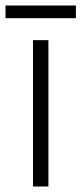

<svg xmlns="http://www.w3.org/2000/svg" viewBox="-40 -678 296 698"><path d="M136 0H80V-532H136ZM236 -658V-612H-20V-658Z"/></svg>

Font: Noto Sans Georgian SemiCondensed Light
Style: Regular
Weight: 300
Width: 4
Designer: Monotype Design Team, Akaki Razmadze
Foundry: Google LLC
Version: Version 2.005; ttfautohint (v1.8.4.7-5d5b)